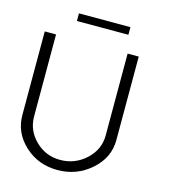

<svg xmlns="http://www.w3.org/2000/svg" viewBox="-130 -1005 981 1117"><g transform="rotate(15 360.0 -446.5)"><path d="M206 -903H516V-857H206ZM41 -247V-750H109V-257Q109 -172 171 -111.5Q233 -51 320 -51Q409 -51 474.5 -111.5Q540 -172 540 -257V-750H607V-247Q607 -141 521.5 -65.5Q436 10 320 10Q204 10 122.5 -65Q41 -140 41 -247Z"/></g></svg>

Font: Oakes Grotesk Light
Style: Regular
Weight: 300
Designer: Samuel Oakes
Foundry: Samuel Oakes
Version: Version 1.000;PS 001.000;hotconv 1.0.88;makeotf.lib2.5.64775